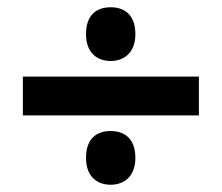

<svg xmlns="http://www.w3.org/2000/svg" viewBox="-20 -683 612 529"><path d="M285 -515C321 -515 353 -537 353 -589C353 -644 321 -663 285 -663C248 -663 217 -644 217 -589C217 -537 248 -515 285 -515ZM43 -365H528V-472H43ZM285 -174C321 -174 353 -196 353 -248C353 -303 321 -322 285 -322C248 -322 217 -303 217 -248C217 -196 248 -174 285 -174Z"/></svg>

Font: Noto Sans Malayalam UI
Style: Bold
Weight: 700
Designer: Jelle Bosma - Monotype Design Team
Foundry: Monotype Imaging Inc.
Version: Version 2.104